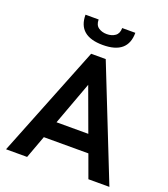

<svg xmlns="http://www.w3.org/2000/svg" viewBox="-160 -1013 985 1126"><g transform="rotate(20 333.0 -450.5)"><path d="M655 0H524L472 -142.5H194L141.5 0H10L287.5 -697H378.5ZM432.5 -250 333.5 -520 234 -250ZM333.5 -768.5Q178 -768.5 178 -901H260Q260 -866.5 281.5 -851.5Q303 -836.5 333.5 -836.5Q364.5 -836.5 385.8 -851.8Q407 -867 407 -901H489Q489 -768.5 333.5 -768.5Z"/></g></svg>

Font: Acari Sans Neue
Style: Bold
Weight: 700
Designer: Alfredo Marco Pradil (font), Cristiano Sobral (main changes)
Foundry: Hanken Design Co. (font), Cristiano Sobral (main changes)
Version: Version 2.459;March 19, 2022;FontCreator 14.0.0.2808 64-bit;